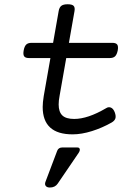

<svg xmlns="http://www.w3.org/2000/svg" viewBox="-20 -610 640 887"><path d="M251 -558.6 182.1 -166.5Q177.2 -136.2 177.2 -115.7Q177.2 10.7 315.4 10.7Q356.9 10.7 404.8 -4.4Q452.6 -19.5 495.6 -43.9Q509.3 -51.8 512.9 -62.5Q516.6 -73.2 510.3 -90.8Q503.9 -107.9 492.7 -112.8Q481.4 -117.7 469.7 -109.9Q385.7 -60.5 322.8 -60.5Q284.7 -60.5 267.8 -76.9Q251 -93.3 251 -127.4Q251 -145.5 255.4 -168L324.2 -558.6Q327.1 -575.7 320.1 -583Q313 -590.3 292.5 -590.3Q272.5 -590.3 263.2 -583Q253.9 -575.7 251 -558.6ZM126 -412.1Q109.4 -412.1 101.1 -404.1Q92.8 -396 89.4 -377Q85.9 -357.9 91.6 -349.9Q97.2 -341.8 113.8 -341.8H486.8Q503.4 -341.8 511.7 -349.9Q520 -357.9 523.9 -377Q527.3 -396 521.5 -404.1Q515.6 -412.1 499 -412.1ZM343.3 96.2Q350.1 85.9 348.4 78.6Q346.7 71.3 336.9 71.3H267.6Q250 71.3 244.1 86.9L190.4 229Q185.5 241.2 191.2 248.8Q196.8 256.3 210.4 256.3Q234.4 256.3 246.6 238.3Z"/></svg>

Font: Courier Prime Code
Style: Italic
Weight: 400
Italic angle: -10°
Designer: Alan Dague-Greene
Foundry: Quote-Unquote Apps
Version: Version 3.18